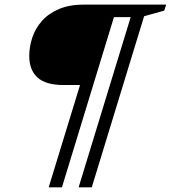

<svg xmlns="http://www.w3.org/2000/svg" viewBox="-20 -696 747 840"><path d="M251 123.5H193L438 -676H584.5L567.5 -621H478.5ZM381.5 123.5H324L568.5 -676H707L698.5 -649.5L610.5 -625ZM473 -676 365.5 -324H258.5Q180.5 -324 144.2 -356.8Q108 -389.5 108 -451Q108 -492 121.5 -532.2Q135 -572.5 164 -605Q193 -637.5 238.8 -656.8Q284.5 -676 348.5 -676Z"/></svg>

Font: Newsreader 16pt 16pt SemiBold
Style: Italic
Weight: 600
Italic angle: -17°
Version: Version 1.003